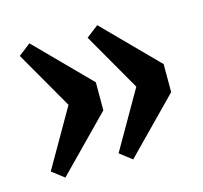

<svg xmlns="http://www.w3.org/2000/svg" viewBox="-67 -518 567 536"><g transform="rotate(-15 216.0 -250.0)"><path d="M60 -444 211 -291V-210L60 -56L25 -83L121 -250L25 -417ZM256 -444 407 -291V-210L256 -56L221 -83L317 -250L221 -417Z"/></g></svg>

Font: Changa ExtraLight
Style: Regular
Weight: 400
Version: Version 3.002; ttfautohint (v1.8.2)